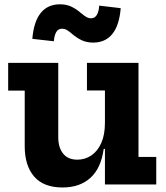

<svg xmlns="http://www.w3.org/2000/svg" viewBox="-20 -836 750 870"><path d="M455.5 -426H374V-551H607.5V-125H688V0H455.5ZM244 -551V-214Q244 -167.5 266 -140Q288 -112.5 330.5 -112.5Q365 -112.5 393.5 -131.5Q422 -150.5 438.8 -187.8Q455.5 -225 455.5 -280L482 -161.5H450Q438 -74 389.8 -30.2Q341.5 13.5 263.5 13.5Q177.5 13.5 134.8 -36Q92 -85.5 92 -173.5V-425.5H17V-551ZM429.5 -810.5 527 -799Q520.5 -720.5 488.8 -681.8Q457 -643 402.5 -643Q372.5 -643 350 -653.8Q327.5 -664.5 306.5 -682.5Q291.5 -695.5 281.8 -700.8Q272 -706 261.5 -706Q244.5 -706 235.5 -691.8Q226.5 -677.5 224 -649L126.5 -660Q133 -738.5 164.8 -777.5Q196.5 -816.5 251.5 -816.5Q281.5 -816.5 304.2 -805.5Q327 -794.5 348.5 -775.5Q364 -762.5 373.5 -757.8Q383 -753 392 -753Q409 -753 418.2 -767.5Q427.5 -782 429.5 -810.5Z"/></svg>

Font: Hepta Slab ExtraLight
Style: Bold
Weight: 700
Version: Version 1.102